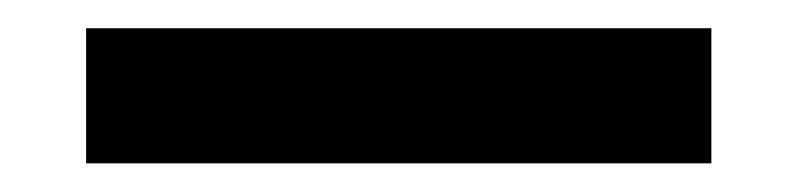

<svg xmlns="http://www.w3.org/2000/svg" viewBox="-20 -20 563 136"><path d="M41 95.7V0H483.9V95.7Z"/></svg>

Font: Roboto Slab ExtraBold
Style: Regular
Weight: 800
Designer: Google
Version: Version 2.001; ttfautohint (v1.8.3)